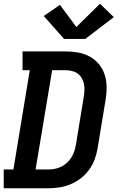

<svg xmlns="http://www.w3.org/2000/svg" viewBox="-24 -1011 644 1031"><path d="M-4 0V-101H48L136 -634H97V-735H327Q362 -735 395.5 -729Q429 -723 457.5 -707.5Q486 -692 507 -666.5Q528 -641 538 -610Q548 -579 548.5 -544.5Q549 -510 543 -475L500 -214Q495 -184 484 -154.5Q473 -125 454 -99Q435 -73 409 -53Q383 -33 353.5 -21Q324 -9 294 -4.5Q264 0 234 0ZM167 -101H234Q251 -101 268.5 -104Q286 -107 303 -115Q320 -123 334 -135.5Q348 -148 358 -163.5Q368 -179 374 -196Q380 -213 383 -230L426 -492Q429 -509 429.5 -527Q430 -545 426.5 -561.5Q423 -578 414.5 -592.5Q406 -607 392.5 -616.5Q379 -626 362 -630Q345 -634 327 -634H256ZM320 -802 211 -925 298 -985 386 -866 513 -991 587 -919 434 -802Z"/></svg>

Font: Iosevka Etoile Oblique
Style: Bold
Weight: 700
Italic angle: -9°
Designer: Belleve Invis
Foundry: Belleve Invis
Version: Version 15.5.2; ttfautohint (v1.8.4)